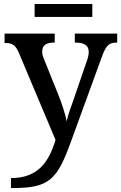

<svg xmlns="http://www.w3.org/2000/svg" viewBox="-20 -705 609 965"><path d="M154 -620H444V-685H154ZM35 190V240H46C229 240 268 197 338 3L490 -414C512 -476 527 -491 566 -491H569V-536H356V-491H359C403 -491 426 -477 426 -444C426 -433 423 -415 417 -400L350 -205C339 -173 322 -130 315 -95C310 -126 292 -182 273 -229L201 -408C195 -422 192 -435 192 -446C192 -478 213 -491 252 -491H255V-536H3V-489H6C42 -489 58 -479 75 -439L259 -2C226 109 171 190 35 190Z"/></svg>

Font: Noto Serif Medium
Style: Regular
Weight: 500
Designer: Monotype Design Team
Foundry: Monotype Imaging Inc.
Version: Version 2.013